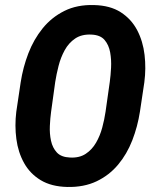

<svg xmlns="http://www.w3.org/2000/svg" viewBox="-20 -741 625 771"><path d="M559.6 -410.6 542 -293Q532.7 -232.9 511.2 -177.5Q489.7 -122.1 454.1 -79.6Q418.5 -37.1 367.7 -12.9Q316.9 11.2 250 9.8Q186 8.3 143.3 -17.6Q100.6 -43.5 76.7 -86.4Q52.7 -129.4 45.7 -182.9Q38.6 -236.3 45.4 -292L63 -410.2Q72.3 -470.7 93.8 -526.6Q115.2 -582.5 151.1 -627Q187 -671.4 238.3 -697Q289.6 -722.7 357.4 -720.7Q422.4 -719.2 464.8 -691.9Q507.3 -664.6 530.8 -619.9Q554.2 -575.2 560.5 -520.8Q566.9 -466.3 559.6 -410.6ZM403.8 -292 420.9 -412.6Q424.3 -437.5 426 -469Q427.7 -500.5 422.4 -530.5Q417 -560.5 399.9 -580.6Q382.8 -600.6 347.2 -602.1Q308.1 -604 282 -586.4Q255.9 -568.8 239.7 -539.3Q223.6 -509.8 215.1 -476.1Q206.5 -442.4 201.7 -411.6L185.1 -291.5Q181.6 -266.1 180.2 -235.4Q178.7 -204.6 184.8 -176Q190.9 -147.5 208.3 -128.7Q225.6 -109.9 261.2 -108.4Q298.8 -106.4 324.2 -123.3Q349.6 -140.1 365.7 -168Q381.8 -195.8 390.6 -228.8Q399.4 -261.7 403.8 -292Z"/></svg>

Font: Roboto Condensed
Style: Bold Italic
Weight: 700
Italic angle: -12°
Designer: Christian Robertson
Foundry: Google
Version: Version 3.0